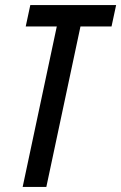

<svg xmlns="http://www.w3.org/2000/svg" viewBox="-20 -734 476 754"><path d="M69 0 203 -630H81L99 -714H436L418 -630H296L162 0Z"/></svg>

Font: Noto Sans ExtraCondensed Medium
Style: Italic
Weight: 500
Width: 2
Italic angle: -12°
Designer: Monotype Design Team
Foundry: Monotype Imaging Inc.
Version: Version 2.013; ttfautohint (v1.8.4.7-5d5b)